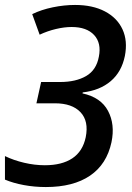

<svg xmlns="http://www.w3.org/2000/svg" viewBox="-23 -745 534 775"><path d="M162 10Q116 10 73 2Q30 -6 -3 -20V-115Q32 -98 74.5 -88Q117 -78 158 -78Q227 -78 269 -106Q311 -134 323 -191Q336 -256 302 -292Q268 -328 199 -328H124L143 -414H220Q283 -414 324.5 -438Q366 -462 376 -516Q387 -571 357 -603.5Q327 -636 266 -636Q237 -636 203 -628Q169 -620 137 -605L107 -688Q144 -706 190 -715.5Q236 -725 280 -725Q351 -725 400.5 -699Q450 -673 471.5 -626.5Q493 -580 481 -519Q468 -455 424 -417.5Q380 -380 311 -372L310 -368Q384 -352 413 -297.5Q442 -243 427 -171Q408 -82 340.5 -36Q273 10 162 10Z"/></svg>

Font: Noto Sans SemiCondensed Medium
Style: Italic
Weight: 500
Width: 4
Italic angle: -12°
Designer: Monotype Design Team
Foundry: Monotype Imaging Inc.
Version: Version 2.013; ttfautohint (v1.8.4.7-5d5b)